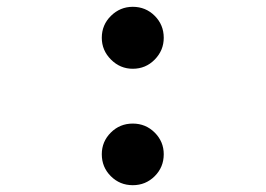

<svg xmlns="http://www.w3.org/2000/svg" viewBox="-20 -529 780 564"><path d="M279 -418Q279 -456 306 -482.5Q333 -509 370 -509Q408 -509 434.5 -482.5Q461 -456 461 -418Q461 -381 434.5 -354Q408 -327 370 -327Q333 -327 306 -354Q279 -381 279 -418ZM279 -76Q279 -113 305.5 -139.5Q332 -166 370 -166Q408 -166 434.5 -139.5Q461 -113 461 -76Q461 -38 434.5 -11.5Q408 15 370 15Q332 15 305.5 -11.5Q279 -38 279 -76Z"/></svg>

Font: Major Mono Display
Style: Regular
Weight: 400
Designer: Emre Parlak
Foundry: Emre Parlak
Version: Version 2.000; ttfautohint (v1.8) -l 8 -r 50 -G 200 -x 14 -D